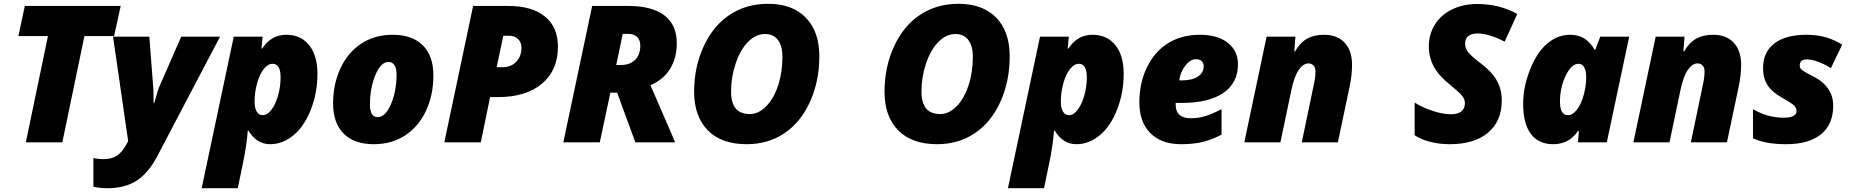

<svg xmlns="http://www.w3.org/2000/svg" viewBox="-20 -745 9683 1005"><path d="M306.2 0H115.2L231 -556.2H76.2L109.9 -713.9H611.8L577.1 -556.2H421.9Z M571.8 -553.2H761.7L782.7 -278.8L783.7 -248.5V-206.1H787.6Q805.7 -270.5 812 -286.9Q818.4 -303.2 928.7 -553.2H1131.8L804.7 69.8Q757.8 160.2 695.8 200.2Q633.8 240.2 543.9 240.2Q499 240.2 468.8 231.9V82Q491.2 87.9 522 87.9Q564.5 87.9 591.6 70.1Q618.7 52.2 639.6 14.2L650.9 -5.9Z M1393.6 9.8Q1323.7 9.8 1280.8 -61H1276.9Q1271 20 1249.5 120.1L1224.6 240.2H1035.6L1203.6 -553.2H1354.5L1348.6 -491.2H1352.5Q1399.4 -563 1478.5 -563Q1554.7 -563 1598.1 -508.5Q1641.6 -454.1 1641.6 -358.9Q1641.6 -259.8 1607.4 -172.1Q1573.2 -84.5 1516.8 -37.4Q1460.4 9.8 1393.6 9.8ZM1406.7 -411.1Q1382.3 -411.1 1360.4 -383.3Q1338.4 -355.5 1325.4 -308.1Q1312.5 -260.7 1312.5 -211.9Q1312.5 -180.2 1323.7 -161.1Q1335 -142.1 1355.5 -142.1Q1378.9 -142.1 1400.4 -169.9Q1421.9 -197.8 1435.3 -244.6Q1448.7 -291.5 1448.7 -340.8Q1448.7 -411.1 1406.7 -411.1Z M1936.5 9.8Q1834.5 9.8 1779.1 -45.4Q1723.6 -100.6 1723.6 -203.1Q1723.6 -305.7 1762.5 -388.4Q1801.3 -471.2 1871.6 -517.1Q1941.9 -563 2035.6 -563Q2137.7 -563 2193.1 -507.8Q2248.5 -452.6 2248.5 -350.1Q2248.5 -247.6 2209.7 -164.8Q2170.9 -82 2100.6 -36.1Q2030.3 9.8 1936.5 9.8ZM2013.7 -420.9Q1973.6 -420.9 1945.1 -352.8Q1916.5 -284.7 1916.5 -196.8Q1916.5 -131.8 1957.5 -131.8Q1997.1 -131.8 2026.4 -199.7Q2055.7 -267.6 2055.7 -356Q2055.7 -388.2 2044.4 -404.5Q2033.2 -420.9 2013.7 -420.9Z M2900.4 -500Q2900.4 -377 2816.7 -306.9Q2732.9 -236.8 2587.4 -236.8H2545.4L2496.6 0H2305.7L2456.5 -713.9H2638.7Q2765.1 -713.9 2832.8 -658.4Q2900.4 -603 2900.4 -500ZM2579.6 -393.1H2610.4Q2654.8 -393.1 2682.1 -421.6Q2709.5 -450.2 2709.5 -494.1Q2709.5 -522.9 2691.9 -540.5Q2674.3 -558.1 2643.6 -558.1H2614.7Z M3174.8 -259.8 3119.6 0H2928.7L3079.6 -713.9H3268.6Q3391.6 -713.9 3457 -665Q3522.5 -616.2 3522.5 -518.1Q3522.5 -441.9 3487.8 -385.3Q3453.1 -328.6 3384.8 -298.8L3494.1 -46.9L3513.7 0H3305.7L3210.4 -259.8ZM3205.6 -404.8H3230.5Q3276.9 -404.8 3304.2 -431.4Q3331.5 -458 3331.5 -505.9Q3331.5 -536.1 3314.7 -552Q3297.9 -567.9 3265.6 -567.9H3239.7Z M4000.5 -725.1Q4127.4 -725.1 4198 -652.6Q4268.6 -580.1 4268.6 -450.2Q4268.6 -320.3 4220 -212.6Q4171.4 -105 4085.9 -47.6Q4000.5 9.8 3887.7 9.8Q3756.3 9.8 3684.8 -63Q3613.3 -135.7 3613.3 -265.1Q3613.3 -394.5 3663.6 -502.9Q3713.9 -611.3 3800.5 -668.2Q3887.2 -725.1 4000.5 -725.1ZM4075.7 -448.2Q4075.7 -503.9 4052.2 -535.4Q4028.8 -566.9 3984.4 -566.9Q3936 -566.9 3895.5 -525.9Q3855 -484.9 3830.8 -413.1Q3806.6 -341.3 3806.6 -266.1Q3806.6 -147.9 3904.3 -147.9Q3950.7 -147.9 3990.5 -188.5Q4030.3 -229 4053 -297.9Q4075.7 -366.7 4075.7 -448.2Z M4997.1 -725.1Q5124 -725.1 5194.6 -652.6Q5265.1 -580.1 5265.1 -450.2Q5265.1 -320.3 5216.6 -212.6Q5168 -105 5082.5 -47.6Q4997.1 9.8 4884.3 9.8Q4752.9 9.8 4681.4 -63Q4609.9 -135.7 4609.9 -265.1Q4609.9 -394.5 4660.2 -502.9Q4710.4 -611.3 4797.1 -668.2Q4883.8 -725.1 4997.1 -725.1ZM5072.3 -448.2Q5072.3 -503.9 5048.8 -535.4Q5025.4 -566.9 4981 -566.9Q4932.6 -566.9 4892.1 -525.9Q4851.6 -484.9 4827.4 -413.1Q4803.2 -341.3 4803.2 -266.1Q4803.2 -147.9 4900.9 -147.9Q4947.3 -147.9 4987.1 -188.5Q5026.9 -229 5049.6 -297.9Q5072.3 -366.7 5072.3 -448.2Z M5613.8 9.8Q5543.9 9.8 5501 -61H5497.1Q5491.2 20 5469.7 120.1L5444.8 240.2H5255.9L5423.8 -553.2H5574.7L5568.8 -491.2H5572.8Q5619.6 -563 5698.7 -563Q5774.9 -563 5818.4 -508.5Q5861.8 -454.1 5861.8 -358.9Q5861.8 -259.8 5827.6 -172.1Q5793.5 -84.5 5737.1 -37.4Q5680.7 9.8 5613.8 9.8ZM5627 -411.1Q5602.5 -411.1 5580.6 -383.3Q5558.6 -355.5 5545.7 -308.1Q5532.7 -260.7 5532.7 -211.9Q5532.7 -180.2 5543.9 -161.1Q5555.2 -142.1 5575.7 -142.1Q5599.1 -142.1 5620.6 -169.9Q5642.1 -197.8 5655.5 -244.6Q5668.9 -291.5 5668.9 -340.8Q5668.9 -411.1 5627 -411.1Z M6162.6 9.8Q6059.1 9.8 6001.5 -48.1Q5943.8 -106 5943.8 -209Q5943.8 -312 5984.6 -394.8Q6025.4 -477.5 6096.4 -520.3Q6167.5 -563 6260.7 -563Q6353.5 -563 6406.7 -521Q6460 -479 6460 -409.2Q6460 -311 6383.5 -258.5Q6307.1 -206.1 6162.6 -206.1H6133.8V-198.2Q6133.8 -126 6213.9 -126Q6252.4 -126 6289.6 -137.5Q6326.7 -148.9 6374 -173.8V-40Q6319.3 -12.2 6272 -1.2Q6224.6 9.8 6162.6 9.8ZM6239.7 -435.1Q6210 -435.1 6184.1 -401.1Q6158.2 -367.2 6152.8 -324.2H6167Q6220.2 -324.2 6250.5 -344.5Q6280.8 -364.7 6280.8 -397.9Q6280.8 -413.6 6271 -424.3Q6261.2 -435.1 6239.7 -435.1Z M6865.7 -371.1Q6865.7 -392.1 6855 -402.6Q6844.2 -413.1 6829.1 -413.1Q6801.3 -413.1 6777.6 -378.4Q6753.9 -343.8 6738.8 -270L6682.1 0H6493.2L6609.9 -553.2H6760.7L6754.9 -476.1H6758.8Q6785.6 -522.5 6822 -542.7Q6858.4 -563 6911.1 -563Q6980 -563 7018.6 -521.2Q7057.1 -479.5 7057.1 -405.8Q7057.1 -354 7044.9 -293.9L6982.9 0H6793.9L6856.9 -301.8Q6865.7 -339.8 6865.7 -371.1Z M7840.8 -219.2Q7840.8 -110.8 7769 -50.5Q7697.3 9.8 7568.8 9.8Q7515.1 9.8 7467.3 -2.2Q7419.4 -14.2 7384.8 -37.1V-208Q7425.8 -182.1 7478.8 -164.6Q7531.7 -147 7574.7 -147Q7610.8 -147 7629.4 -162.1Q7647.9 -177.2 7647.9 -205.1Q7647.9 -218.3 7642.1 -229.7Q7636.2 -241.2 7625.5 -252.7Q7614.7 -264.2 7567.9 -303.2Q7510.7 -349.1 7484.9 -397Q7459 -444.8 7459 -502Q7459 -565.9 7491 -616.9Q7522.9 -668 7581.3 -696Q7639.6 -724.1 7711.9 -724.1Q7828.6 -724.1 7921.9 -671.9L7856 -526.9Q7772.5 -569.8 7713.9 -569.8Q7682.6 -569.8 7665.8 -556.2Q7648.9 -542.5 7648.9 -516.1Q7648.9 -492.2 7665.3 -471.4Q7681.6 -450.7 7727.5 -416Q7785.2 -373.5 7813 -326.7Q7840.8 -279.8 7840.8 -219.2Z M8187.5 -142.1Q8211.9 -142.1 8234.1 -170.7Q8256.3 -199.2 8269.5 -247.1Q8282.7 -294.9 8282.7 -340.8Q8282.7 -372.6 8272.9 -391.8Q8263.2 -411.1 8242.7 -411.1Q8205.6 -411.1 8175.5 -349.4Q8145.5 -287.6 8145.5 -211.9Q8145.5 -142.1 8187.5 -142.1ZM8390.6 0H8239.7L8244.6 -60.1H8240.7Q8213.4 -22 8181.6 -6.1Q8149.9 9.8 8109.9 9.8Q8032.7 9.8 7992.7 -44.7Q7952.6 -99.1 7952.6 -201.2Q7952.6 -288.6 7988.3 -379.4Q8023.9 -470.2 8078.4 -516.6Q8132.8 -563 8198.7 -563Q8239.7 -563 8271 -544.7Q8302.2 -526.4 8326.7 -484.9H8330.6L8356.4 -553.2H8507.8Z M8902.3 -371.1Q8902.3 -392.1 8891.6 -402.6Q8880.9 -413.1 8865.7 -413.1Q8837.9 -413.1 8814.2 -378.4Q8790.5 -343.8 8775.4 -270L8718.8 0H8529.8L8646.5 -553.2H8797.4L8791.5 -476.1H8795.4Q8822.3 -522.5 8858.6 -542.7Q8895 -563 8947.8 -563Q9016.6 -563 9055.2 -521.2Q9093.8 -479.5 9093.8 -405.8Q9093.8 -354 9081.5 -293.9L9019.5 0H8830.6L8893.6 -301.8Q8902.3 -339.8 8902.3 -371.1Z M9575.7 -191.9Q9575.7 -94.7 9512.2 -42.5Q9448.7 9.8 9329.6 9.8Q9221.2 9.8 9155.8 -21V-172.9Q9200.7 -148.4 9239.3 -138.7Q9277.8 -128.9 9317.4 -128.9Q9350.6 -128.9 9367.2 -137.9Q9383.8 -147 9383.8 -163.1Q9383.8 -180.2 9371.1 -192.6Q9358.4 -205.1 9307.6 -233.9Q9255.9 -262.2 9232.2 -298.8Q9208.5 -335.4 9208.5 -388.2Q9208.5 -472.2 9267.6 -517.6Q9326.7 -563 9435.5 -563Q9490.2 -563 9535.2 -550.3Q9580.1 -537.6 9622.6 -511.2L9563.5 -388.2Q9531.2 -409.2 9496.8 -421.6Q9462.4 -434.1 9437.5 -434.1Q9400.4 -434.1 9400.4 -400.9Q9400.4 -386.7 9415.8 -376Q9431.2 -365.2 9465.8 -348.1Q9575.7 -293.5 9575.7 -191.9Z"/></svg>

Font: TypoPRO Open Sans
Style: Italic
Weight: 800
Italic angle: -12°
Foundry: Ascender Corporation
Version: Version 1.10